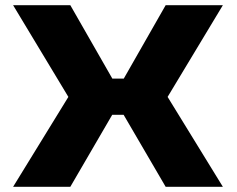

<svg xmlns="http://www.w3.org/2000/svg" viewBox="-20 -720 915 740"><path d="M30.5 0 243.5 -346.5 30.5 -700H251L413 -417H457L618.5 -700H839L626 -346.5L839 0H618.5L456.5 -277.5H412.5L251 0Z"/></svg>

Font: Trispace SemiExpanded ExtraBold
Style: Regular
Weight: 800
Width: 6
Designer: Tyler Finck
Foundry: Etcetera Type Company
Version: Version 1.210; ttfautohint (v1.8.3)